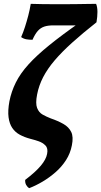

<svg xmlns="http://www.w3.org/2000/svg" viewBox="-20 -730 527 999"><path d="M132 249Q122 243 116 232Q110 221 111 206Q165 165 192.5 132Q220 99 225 71Q231 42 216.5 27Q202 12 179.5 4.5Q157 -3 137 -8Q107 -16 83 -29Q59 -42 44 -64Q29 -86 24.5 -120Q20 -154 29 -203Q39 -254 62.5 -301Q86 -348 128 -394.5Q170 -441 236 -494.5Q302 -548 395 -613L399 -598H258Q229 -598 210 -591.5Q191 -585 177 -569.5Q163 -554 149 -523Q132 -523 117.5 -525.5Q103 -528 90 -537Q101 -562 110 -590Q119 -618 127 -648.5Q135 -679 140 -710Q161 -709 204.5 -708.5Q248 -708 296 -708Q334 -708 371.5 -708.5Q409 -709 438 -709.5Q467 -710 480 -710Q487 -693 487 -668Q487 -643 482 -614Q411 -558 356.5 -509Q302 -460 264.5 -416Q227 -372 204.5 -328.5Q182 -285 173 -238Q164 -192 173 -168.5Q182 -145 201.5 -134Q221 -123 244 -114Q282 -101 310 -85Q338 -69 350.5 -43.5Q363 -18 354 26Q346 68 323.5 103Q301 138 269 166Q237 194 201.5 215Q166 236 132 249Z"/></svg>

Font: Vollkorn SemiBold
Style: Italic
Weight: 600
Italic angle: -11°
Designer: Friedrich Althausen
Foundry: Friedrich Althausen
Version: Version 5.000